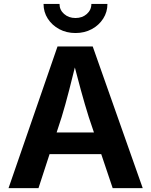

<svg xmlns="http://www.w3.org/2000/svg" viewBox="-20 -966 777 986"><path d="M23.9 0 275.4 -727.5H456.1L712.9 0H558.6L436 -364.3Q416 -427.7 394.8 -505.1Q373.5 -582.5 349.1 -677.2H378.9Q355.5 -582 335.4 -504.2Q315.4 -426.3 296.4 -364.3L177.7 0ZM175.8 -174.3V-285.6H561.5V-174.3ZM367.7 -796.4Q321.3 -796.4 284.2 -816.4Q247.1 -836.4 225.3 -870.4Q203.6 -904.3 203.6 -945.8H285.6Q285.6 -915 309.1 -894.3Q332.5 -873.5 367.7 -873.5Q402.8 -873.5 426 -894.3Q449.2 -915 449.2 -945.8H531.7Q531.7 -904.3 510 -870.4Q488.3 -836.4 451.2 -816.4Q414.1 -796.4 367.7 -796.4Z"/></svg>

Font: Inter
Style: 650
Weight: 650
Designer: Rasmus Andersson
Foundry: rsms
Version: Version 4.001;git-66647c0bb